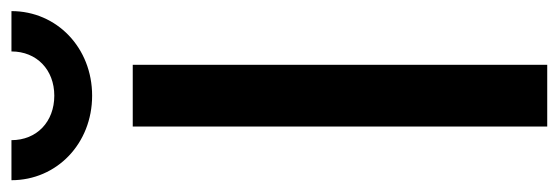

<svg xmlns="http://www.w3.org/2000/svg" viewBox="-370 -638 980 337"><g transform="rotate(-90 120.5 -470.0)"><path d="M174.8 0V-727.5H66.4V0ZM120.6 -798.8C204.6 -798.8 269 -860.8 269 -940.4H198.2C198.2 -896 166 -865.2 120.6 -865.2C74.7 -865.2 42.5 -896 42.5 -940.4H-27.8C-27.8 -860.8 36.6 -798.8 120.6 -798.8Z"/></g></svg>

Font: Inteeer Medium
Style: Regular
Weight: 500
Designer: Rasmus Andersson
Foundry: rsms
Version: Version 4.001;Glyphs 3.4 (3402)